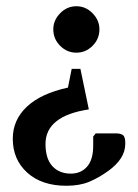

<svg xmlns="http://www.w3.org/2000/svg" viewBox="-20 -588 443 616"><path d="M225 -419Q195 -419 173 -441Q151 -463 151 -494Q151 -523 173 -545.5Q195 -568 225 -568Q255 -568 277 -545.5Q299 -523 299 -494Q299 -463 277 -441Q255 -419 225 -419ZM193 8Q114 8 67.5 -34Q21 -76 21 -143Q21 -203 66 -245.5Q111 -288 198 -307L210 -367H238L265 -237Q126 -216 126 -126Q126 -79 148 -55Q170 -31 207 -31Q240 -31 259.5 -53.5Q279 -76 279 -120V-150L287 -160H353Q367 -160 374.5 -154.5Q382 -149 382 -128Q382 -102 368 -80.5Q354 -59 328 -40Q296 -17 265.5 -4.5Q235 8 193 8Z"/></svg>

Font: Spectral SC
Style: Bold
Weight: 700
Designer: Jean-Baptiste Levee
Foundry: Production Type
Version: Version 2.001